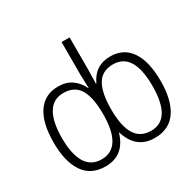

<svg xmlns="http://www.w3.org/2000/svg" viewBox="-164 -944 1163 1139"><g transform="rotate(-30 417.5 -375.0)"><path d="M51 -266Q51 -401 99.5 -471.5Q148 -542 239 -542Q294 -542 331.5 -516Q369 -490 390 -445H393Q390 -517 390 -535V-760H445V-536Q445 -496 443 -444H446Q491 -542 596 -542Q688 -542 736 -470.5Q784 -399 784 -266Q784 -135 734.5 -62.5Q685 10 586 10Q458 10 417 -127Q378 10 249 10Q150 10 100.5 -62.5Q51 -135 51 -266ZM390 -267Q390 -381 356.5 -437Q323 -493 247 -493Q177 -493 142 -434.5Q107 -376 107 -265Q107 -154 142.5 -96Q178 -38 249 -38Q390 -38 390 -267ZM727 -266Q727 -493 587 -493Q512 -493 478.5 -436Q445 -379 445 -267Q445 -152 480 -95Q515 -38 588 -38Q727 -38 727 -266Z"/></g></svg>

Font: Noto Sans UI NarrowLight
Style: Regular
Weight: 300
Width: 4
Designer: Monotype Design Team
Foundry: Monotype Imaging Inc.
Version: Version 1.001